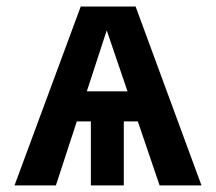

<svg xmlns="http://www.w3.org/2000/svg" viewBox="-20 -563 655 583"><path d="M391.8 -543.1 591.8 0H464.6L398.5 -194.4H355.9V0H255.9V-194.4H213.3L149.7 0H24.1L225.1 -543.1ZM304.1 -470.8 243.6 -285.6H367.2Z"/></svg>

Font: Fira Code SemiBold
Style: Regular
Weight: 600
Designer: Carrois Corporate, Edenspiekermann AG, Nikita Prokopov
Foundry: Carrois Corporate, Edenspiekermann AG, Nikita Prokopov
Version: Version 6.002